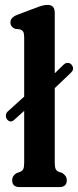

<svg xmlns="http://www.w3.org/2000/svg" viewBox="-20 -762 318 782"><path d="M9 -275.5Q3 -283 4 -292.5Q5 -302 11.5 -308L78.5 -368.5V-609.5Q78.5 -626 74.5 -632.8Q70.5 -639.5 61 -642.5L41.5 -644.5Q22.5 -653 22.5 -670.5Q22.5 -680.5 28.8 -688Q35 -695.5 51 -702L124 -729.5Q143.5 -737 154.2 -739.5Q165 -742 174 -742Q203 -742 203 -710V-463.5L240 -499.5Q247 -506 256.2 -505.8Q265.5 -505.5 271.5 -498.5Q285 -481 269 -466L203 -403V-100.5Q203 -81.5 206.8 -73.5Q210.5 -65.5 220 -62L233.5 -57.5Q252 -46 252 -28Q252 0 221.5 0H60Q29.5 0 29.5 -28Q29.5 -46 48 -57.5L61.5 -62Q71 -65.5 74.8 -73.5Q78.5 -81.5 78.5 -100.5V-310.5L38.5 -274.5Q22.5 -259.5 9 -275.5Z"/></svg>

Font: Fraunces 144pt SuperSoft SemiBold
Style: Regular
Weight: 600
Version: Version 1.000;[b76b70a41]